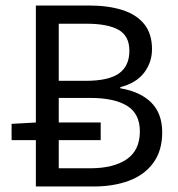

<svg xmlns="http://www.w3.org/2000/svg" viewBox="-20 -676 645 696"><path d="M110 0V-656H304Q371 -656 422.5 -640Q474 -624 502.5 -589Q531 -554 531 -498Q531 -450 502.5 -412.5Q474 -375 416 -360V-356Q488 -344 528 -304.5Q568 -265 568 -196Q568 -130 536 -86Q504 -42 448 -21Q392 0 319 0ZM193 -383H290Q374 -383 411.5 -410Q449 -437 449 -492Q449 -546 409.5 -568Q370 -590 294 -590H193ZM193 -66H307Q391 -66 439 -98.5Q487 -131 487 -200Q487 -264 440.5 -292.5Q394 -321 307 -321H193ZM22 -168V-227L111 -232H345V-168Z"/></svg>

Font: Source Sans 3
Style: Regular
Weight: 400
Designer: Paul D. Hunt
Foundry: Adobe
Version: Version 3.046;hotconv 1.0.118;makeotfexe 2.5.65603